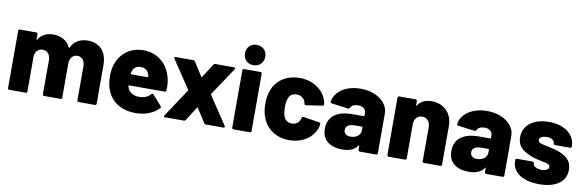

<svg xmlns="http://www.w3.org/2000/svg" viewBox="-51 -1176 4952 1622"><g transform="rotate(10 2425.0 -364.5)"><path d="M636 -525Q714 -525 758 -477Q802 -429 802 -342V-12Q802 -7 798.5 -3.5Q795 0 790 0H649Q644 0 640.5 -3.5Q637 -7 637 -12V-306Q637 -340 619.5 -361.5Q602 -383 573 -383Q544 -383 525.5 -362Q507 -341 507 -306V-12Q507 -7 503.5 -3.5Q500 0 495 0H353Q348 0 344.5 -3.5Q341 -7 341 -12V-306Q341 -340 322.5 -361.5Q304 -383 275 -383Q248 -383 230 -366Q212 -349 208 -321V-12Q208 -7 204.5 -3.5Q201 0 196 0H54Q49 0 45.5 -3.5Q42 -7 42 -12V-505Q42 -510 45.5 -513.5Q49 -517 54 -517H196Q201 -517 204.5 -513.5Q208 -510 208 -505V-460Q208 -456 209 -455.5Q210 -455 210 -455Q212 -455 214 -459Q253 -525 342 -525Q392 -525 430 -503Q468 -481 488 -439Q489 -436 491 -436Q492 -436 494 -440Q515 -483 551.5 -504Q588 -525 636 -525Z M1360 -304Q1364 -283 1364 -251Q1364 -239 1363 -225Q1362 -213 1350 -213H1045Q1043 -213 1041.5 -212Q1040 -211 1040 -209Q1040 -209 1040 -208Q1042 -197 1050 -179Q1062 -158 1086 -145Q1110 -132 1145 -132Q1208 -132 1244 -173Q1248 -178 1253 -178Q1258 -178 1261 -174L1338 -86Q1342 -83 1342 -78Q1342 -74 1338 -70Q1303 -32 1251.5 -12Q1200 8 1139 8Q1048 8 984.5 -31.5Q921 -71 893 -142Q872 -192 872 -267Q872 -319 888 -367Q914 -441 973.5 -483.5Q1033 -526 1115 -526Q1181 -526 1233 -497.5Q1285 -469 1317.5 -418.5Q1350 -368 1360 -304ZM1115 -383Q1063 -383 1046 -334Q1042 -323 1041 -313Q1041 -312 1041 -311Q1041 -308 1045 -308H1187Q1191 -308 1191 -312Q1191 -320 1187 -332Q1180 -357 1161.5 -370Q1143 -383 1115 -383Z M1390 0Q1383 0 1381.5 -3Q1380 -6 1380 -8Q1380 -11 1383 -15L1543 -256Q1544 -258 1544 -259Q1544 -261 1543 -262L1383 -502Q1381 -505 1381 -509Q1381 -517 1390 -517H1543Q1552 -517 1557 -509L1633 -390Q1635 -387 1637 -387Q1639 -387 1640 -390L1716 -509Q1721 -517 1730 -517H1893Q1900 -517 1901.5 -514Q1903 -511 1903 -509Q1903 -506 1900 -502L1740 -262Q1740 -261 1740 -259Q1740 -258 1740 -256L1900 -15Q1902 -12 1902 -8Q1902 0 1893 0H1740Q1731 0 1726 -8L1650 -127Q1649 -130 1647 -130Q1645 -130 1643 -127L1567 -8Q1562 0 1553 0Z M2049 -563Q2011 -563 1986.5 -587.5Q1962 -612 1962 -650Q1962 -689 1986.5 -713Q2011 -737 2049 -737Q2087 -737 2111.5 -713Q2136 -689 2136 -650Q2136 -613 2111.5 -588Q2087 -563 2049 -563ZM1977 0Q1972 0 1968.5 -3.5Q1965 -7 1965 -12V-505Q1965 -510 1968.5 -513.5Q1972 -517 1977 -517H2119Q2124 -517 2127.5 -513.5Q2131 -510 2131 -505V-12Q2131 -7 2127.5 -3.5Q2124 0 2119 0Z M2455 8Q2373 8 2311.5 -33Q2250 -74 2224 -146Q2205 -194 2205 -261Q2205 -328 2224 -376Q2249 -446 2311 -485.5Q2373 -525 2455 -525Q2538 -525 2601 -484Q2664 -443 2686 -380Q2693 -362 2695 -341Q2695 -330 2684 -328L2545 -307H2543Q2534 -307 2531 -317L2529 -326Q2527 -334 2525 -340Q2516 -359 2497.5 -371Q2479 -383 2454 -383Q2401 -383 2384 -336Q2373 -308 2373 -260Q2373 -217 2383 -185Q2402 -134 2454 -134Q2480 -134 2499 -147.5Q2518 -161 2526 -186Q2527 -188 2527 -192Q2528 -193 2528 -196Q2531 -206 2539 -206Q2540 -206 2542 -206L2682 -184Q2692 -182 2692 -173Q2692 -158 2686 -140Q2662 -70 2599.5 -31Q2537 8 2455 8Z M2977 -525Q3044 -525 3098 -502.5Q3152 -480 3183 -440.5Q3214 -401 3214 -353V-12Q3214 -7 3210.5 -3.5Q3207 0 3202 0H3060Q3055 0 3051.5 -3.5Q3048 -7 3048 -12V-47Q3048 -51 3047 -51.5Q3046 -52 3046 -52Q3044 -52 3042 -48Q3004 8 2912 8Q2832 8 2784.5 -29.5Q2737 -67 2737 -140Q2737 -217 2790.5 -259Q2844 -301 2946 -301H3043Q3048 -301 3048 -306V-325Q3048 -352 3030 -367.5Q3012 -383 2980 -383Q2956 -383 2938.5 -374Q2921 -365 2916 -351Q2911 -341 2903 -341Q2903 -341 2902 -341L2758 -360Q2746 -362 2746 -369Q2750 -413 2780.5 -448.5Q2811 -484 2862.5 -504.5Q2914 -525 2977 -525ZM2961 -111Q2999 -111 3023.5 -130.5Q3048 -150 3048 -182V-206Q3048 -211 3043 -211H2983Q2945 -211 2924.5 -198Q2904 -185 2904 -159Q2904 -137 2919 -124Q2934 -111 2961 -111Z M3587 -525Q3665 -525 3715 -475.5Q3765 -426 3765 -341V-12Q3765 -7 3761.5 -3.5Q3758 0 3753 0H3611Q3606 0 3602.5 -3.5Q3599 -7 3599 -12V-305Q3599 -339 3580 -361Q3561 -383 3531 -383Q3500 -383 3481 -361.5Q3462 -340 3462 -305V-12Q3462 -7 3458.5 -3.5Q3455 0 3450 0H3308Q3303 0 3299.5 -3.5Q3296 -7 3296 -12V-505Q3296 -510 3299.5 -513.5Q3303 -517 3308 -517H3450Q3455 -517 3458.5 -513.5Q3462 -510 3462 -505V-468Q3462 -464 3463 -463.5Q3464 -463 3464 -463Q3465 -463 3467 -466Q3505 -525 3587 -525Z M4062 -525Q4129 -525 4183 -502.5Q4237 -480 4268 -440.5Q4299 -401 4299 -353V-12Q4299 -7 4295.5 -3.5Q4292 0 4287 0H4145Q4140 0 4136.5 -3.5Q4133 -7 4133 -12V-47Q4133 -51 4132 -51.5Q4131 -52 4131 -52Q4129 -52 4127 -48Q4089 8 3997 8Q3917 8 3869.5 -29.5Q3822 -67 3822 -140Q3822 -217 3875.5 -259Q3929 -301 4031 -301H4128Q4133 -301 4133 -306V-325Q4133 -352 4115 -367.5Q4097 -383 4065 -383Q4041 -383 4023.5 -374Q4006 -365 4001 -351Q3996 -341 3988 -341Q3988 -341 3987 -341L3843 -360Q3831 -362 3831 -369Q3835 -413 3865.5 -448.5Q3896 -484 3947.5 -504.5Q3999 -525 4062 -525ZM4046 -111Q4084 -111 4108.5 -130.5Q4133 -150 4133 -182V-206Q4133 -211 4128 -211H4068Q4030 -211 4009.5 -198Q3989 -185 3989 -159Q3989 -137 4004 -124Q4019 -111 4046 -111Z M4601 8Q4530 8 4477 -11.5Q4424 -31 4395.5 -66.5Q4367 -102 4367 -148V-159Q4367 -164 4370.5 -167.5Q4374 -171 4379 -171H4514Q4519 -171 4522.5 -167.5Q4526 -164 4526 -159Q4526 -140 4547 -127.5Q4568 -115 4600 -115Q4628 -115 4644.5 -124.5Q4661 -134 4661 -150Q4661 -166 4643.5 -173.5Q4626 -181 4587 -188Q4524 -200 4485 -217Q4434 -238 4404 -269.5Q4374 -301 4374 -356Q4374 -434 4434.5 -479.5Q4495 -525 4594 -525Q4661 -525 4711.5 -503.5Q4762 -482 4790 -443Q4818 -404 4818 -353Q4818 -348 4814.5 -344.5Q4811 -341 4806 -341H4675Q4670 -341 4666.5 -344.5Q4663 -348 4663 -353Q4663 -372 4645 -384Q4627 -396 4596 -396Q4568 -396 4550.5 -386.5Q4533 -377 4533 -360Q4533 -343 4552 -335.5Q4571 -328 4616 -319Q4674 -307 4697 -300Q4759 -280 4793.5 -246Q4828 -212 4828 -155Q4828 -77 4766.5 -34.5Q4705 8 4601 8Z"/></g></svg>

Font: LinhAnh ExtBd
Style: Regular
Weight: 800
Designer: Jeremy Tribby
Foundry: Tribby Type
Version: Version 1.408